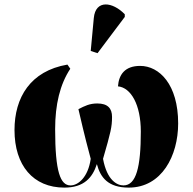

<svg xmlns="http://www.w3.org/2000/svg" viewBox="-20 -844 878 874"><path d="M424 -602 548 -767V-779C493 -836 415 -847 407 -762L393 -612ZM273 10C362 10 401 -35 421 -97C437 -36 472 10 566 10C717 10 791 -136 791 -282C791 -460 705 -544 618 -544C549 -544 521 -505 517 -451C576 -445 621 -368 621 -245C621 -83 600 0 542 0C513 0 467 -23 449 -121C484 -242 490 -266 490 -312C490 -350 471 -373 423 -373C388 -373 366 -362 337 -347C348 -301 361 -240 393 -121C381 -37 336 0 301 0C255 0 231 -61 231 -256C231 -368 253 -460 300 -531L287 -550C118 -521 46 -400 46 -252C46 -91 131 10 273 10Z"/></svg>

Font: Noto Serif Display Black
Style: Regular
Weight: 900
Designer: Monotype Design Team
Foundry: Monotype Imaging Inc.
Version: Version 2.009